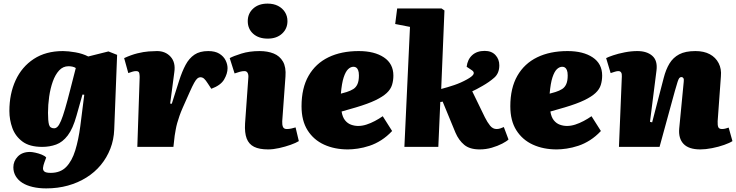

<svg xmlns="http://www.w3.org/2000/svg" viewBox="-20 -814 4079 1064"><path d="M447 -289 437 -290 404 -173Q384 -101 355.5 -63.5Q327 -26 291 -13Q255 0 214 0Q144 0 104.5 -29.5Q65 -59 48.5 -104.5Q32 -150 32 -199Q32 -294 66.5 -369Q101 -444 167.5 -487.5Q234 -531 329 -531Q358 -531 398 -524Q438 -517 469 -501L581 -529L629 -510L613 -97Q611 -40 591.5 10Q572 60 538.5 100.5Q505 141 458.5 170Q412 199 356 214.5Q300 230 236 230Q195 230 161 222Q127 214 103.5 199Q80 184 67 162Q54 140 54 113Q54 79 78.5 53.5Q103 28 146 28Q157 28 175.5 32Q194 36 211.5 43Q229 50 236 59L226 86Q220 102 218.5 115.5Q217 129 226 136.5Q235 144 261 144Q315 144 347 111Q379 78 397 19.5Q415 -39 425 -115ZM280 -103Q290 -103 299 -112Q308 -121 318 -144.5Q328 -168 340.5 -210.5Q353 -253 370 -320L400 -437Q393 -442 382 -444.5Q371 -447 360 -447Q329 -447 307.5 -423.5Q286 -400 272.5 -362Q259 -324 252.5 -278.5Q246 -233 246 -189Q246 -144 251.5 -123.5Q257 -103 280 -103Z M754 -387Q754 -396 752 -408Q750 -420 734 -420Q724 -420 713 -416.5Q702 -413 691 -409L668 -492Q707 -510 741.5 -518.5Q776 -527 804 -529Q832 -531 850 -531Q897 -531 925.5 -499.5Q954 -468 946 -414L923 -240L932 -239L973 -368Q989 -418 1008.5 -454.5Q1028 -491 1057.5 -511Q1087 -531 1134 -531Q1172 -531 1195.5 -516.5Q1219 -502 1230 -480Q1241 -458 1241 -436Q1241 -406 1222 -373.5Q1203 -341 1151 -322L1132 -351Q1120 -370 1111 -378Q1102 -386 1090 -386Q1082 -386 1074 -379.5Q1066 -373 1056 -355Q1046 -337 1031.5 -304.5Q1017 -272 993 -218Q982 -193 974.5 -171.5Q967 -150 962 -132Q957 -114 954 -97Q951 -80 948 -62L941 0H741Z M1356 -381Q1358 -399 1352.5 -409.5Q1347 -420 1335 -420Q1323 -420 1310 -416.5Q1297 -413 1280 -407L1253 -492Q1273 -503 1317.5 -517Q1362 -531 1419 -531Q1463 -531 1496.5 -517.5Q1530 -504 1548 -473Q1566 -442 1562 -390L1544 -142Q1543 -123 1548 -111Q1553 -99 1569 -99Q1583 -99 1595.5 -102Q1608 -105 1618 -108L1636 -32Q1620 -22 1590.5 -11.5Q1561 -1 1527.5 6.5Q1494 14 1466 14Q1417 14 1388 -0.5Q1359 -15 1347 -46.5Q1335 -78 1338 -129ZM1353 -697Q1353 -739 1383 -766.5Q1413 -794 1463 -794Q1496 -794 1520.5 -781.5Q1545 -769 1559 -747Q1573 -725 1573 -697Q1573 -655 1543 -627.5Q1513 -600 1464 -600Q1413 -600 1383 -627Q1353 -654 1353 -697Z M1968 -531Q2055 -531 2107.5 -496Q2160 -461 2160 -395Q2160 -368 2152.5 -343.5Q2145 -319 2123 -298.5Q2101 -278 2060.5 -258.5Q2020 -239 1953 -219L1873 -196Q1878 -165 1892 -147.5Q1906 -130 1925.5 -123Q1945 -116 1965 -116Q1987 -116 2010.5 -123.5Q2034 -131 2057.5 -143.5Q2081 -156 2101 -170L2153 -88Q2125 -58 2093 -37.5Q2061 -17 2027.5 -6Q1994 5 1963 9.5Q1932 14 1908 14Q1834 14 1776 -12.5Q1718 -39 1684.5 -92Q1651 -145 1651 -225Q1651 -326 1690 -394Q1729 -462 1800 -496.5Q1871 -531 1968 -531ZM1969 -396Q1969 -415 1964.5 -425.5Q1960 -436 1953.5 -440Q1947 -444 1939 -444Q1923 -444 1909 -430.5Q1895 -417 1884.5 -385Q1874 -353 1869 -295L1901 -304Q1923 -311 1938 -320.5Q1953 -330 1961 -348Q1969 -366 1969 -396Z M2252 -665 2170 -681 2181 -767H2427L2443 -756L2425 -321Q2460 -330 2497 -342.5Q2534 -355 2568 -374Q2597 -390 2603.5 -402Q2610 -414 2596 -424L2566 -444Q2571 -485 2597 -508.5Q2623 -532 2666 -532Q2704 -532 2725.5 -509Q2747 -486 2747 -452Q2747 -408 2719 -383.5Q2691 -359 2654 -338Q2633 -326 2621.5 -320Q2610 -314 2597 -308L2667 -164Q2681 -136 2696 -117.5Q2711 -99 2732 -99Q2743 -99 2753 -102.5Q2763 -106 2772 -110L2798 -41Q2788 -31 2763 -18Q2738 -5 2705.5 4.5Q2673 14 2638 14Q2583 14 2552.5 -11.5Q2522 -37 2504 -79L2433 -251Q2430 -250 2427 -249.5Q2424 -249 2420 -249L2409 0H2221Z M3125 -531Q3212 -531 3264.5 -496Q3317 -461 3317 -395Q3317 -368 3309.5 -343.5Q3302 -319 3280 -298.5Q3258 -278 3217.5 -258.5Q3177 -239 3110 -219L3030 -196Q3035 -165 3049 -147.5Q3063 -130 3082.5 -123Q3102 -116 3122 -116Q3144 -116 3167.5 -123.5Q3191 -131 3214.5 -143.5Q3238 -156 3258 -170L3310 -88Q3282 -58 3250 -37.5Q3218 -17 3184.5 -6Q3151 5 3120 9.5Q3089 14 3065 14Q2991 14 2933 -12.5Q2875 -39 2841.5 -92Q2808 -145 2808 -225Q2808 -326 2847 -394Q2886 -462 2957 -496.5Q3028 -531 3125 -531ZM3126 -396Q3126 -415 3121.5 -425.5Q3117 -436 3110.5 -440Q3104 -444 3096 -444Q3080 -444 3066 -430.5Q3052 -417 3041.5 -385Q3031 -353 3026 -295L3058 -304Q3080 -311 3095 -320.5Q3110 -330 3118 -348Q3126 -366 3126 -396Z M4039 -32Q4024 -22 3993 -11Q3962 0 3926 7Q3890 14 3861 14Q3797 14 3768 -16.5Q3739 -47 3744 -102L3769 -361Q3771 -375 3767 -381Q3763 -387 3757 -387Q3749 -387 3744.5 -381.5Q3740 -376 3735 -360.5Q3730 -345 3720 -310L3635 0H3410L3426 -390Q3427 -405 3422 -412.5Q3417 -420 3407 -420Q3399 -420 3389 -417Q3379 -414 3364 -409L3339 -492Q3350 -498 3378 -507.5Q3406 -517 3442 -524Q3478 -531 3512 -531Q3565 -531 3595 -504.5Q3625 -478 3618 -423L3582 -139L3594 -136L3658 -382Q3670 -429 3690 -462Q3710 -495 3744 -513Q3778 -531 3834 -531Q3881 -531 3913.5 -513.5Q3946 -496 3962.5 -464Q3979 -432 3975 -391L3957 -142Q3956 -120 3960.5 -109.5Q3965 -99 3981 -99Q3992 -99 4002 -102Q4012 -105 4018 -107Z"/></svg>

Font: Literata Black
Style: Italic
Weight: 900
Italic angle: -2°
Designer: Latin by Veronika Burian and Jose Scaglione. Greek by Irene Vlachou. Cyrillic by Vera Evstafieva
Foundry: TypeTogether
Version: Version 3.002